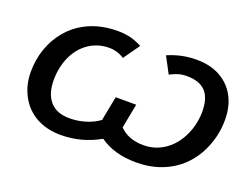

<svg xmlns="http://www.w3.org/2000/svg" viewBox="-108 -924 1510 1159"><g transform="rotate(20 647.5 -344.0)"><path d="M565.9 -161.1 596.2 -317.9H728L697.8 -161.1Q725.6 -132.3 764.4 -117.7Q803.2 -103 853 -103Q911.6 -103 962.4 -129.6Q1013.2 -156.2 1049.3 -204.1Q1081.1 -246.6 1099.1 -301.3Q1117.2 -356 1117.2 -414.6Q1117.2 -501 1078.1 -543Q1039.1 -585 957 -585Q923.8 -585 898.7 -576.4Q873.5 -567.9 850.1 -555.7L794.9 -659.7Q839.8 -679.2 885.7 -688.7Q931.6 -698.2 979 -698.2Q1067.4 -698.2 1131.1 -662.8Q1194.8 -627.4 1229 -563.7Q1263.2 -500 1263.2 -414.6Q1263.2 -324.2 1229.7 -241Q1196.3 -157.7 1136.2 -99.6Q1081.5 -46.9 1007.8 -18.6Q934.1 9.8 846.2 9.8Q704.1 9.8 611.3 -56.6Q494.6 9.8 361.3 9.8Q272 9.8 205.1 -26.9Q137.7 -63.5 99.9 -132.6Q62 -201.7 62 -287.1Q62 -367.2 86.9 -437.5Q111.8 -507.8 157.7 -562.7Q203.6 -617.7 266.1 -650.4Q356.4 -698.2 471.7 -698.2Q513.7 -698.2 549.8 -690.2Q585.9 -682.1 629.4 -659.7L555.7 -555.7Q511.2 -585 459.5 -585Q422.4 -585 389.9 -575.2Q357.4 -565.4 328.6 -545.9Q271 -506.8 240 -438.7Q209 -370.6 209 -288.1Q209 -199.7 251.5 -151.4Q293.9 -103 376 -103Q429.2 -103 478.8 -118.2Q528.3 -133.3 565.9 -161.1Z"/></g></svg>

Font: Arimo
Style: Italic
Weight: 400
Italic angle: -12°
Designer: Steve Matteson
Foundry: Monotype Imaging Inc.
Version: Version 1.33